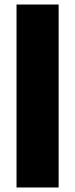

<svg xmlns="http://www.w3.org/2000/svg" viewBox="-20 -828 332 848"><path d="M53 -808H239V0H53Z"/></svg>

Font: Encode Sans Narrow
Style: ExtraBold
Weight: 800
Designer: Pablo Impallari, Andres Torresi
Foundry: Pablo Impallari, Andres Torresi
Version: Version 1.000; ttfautohint (v1.00) -l 8 -r 50 -G 200 -x 14 -